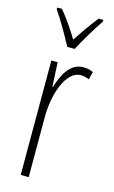

<svg xmlns="http://www.w3.org/2000/svg" viewBox="-119 -811 508 857"><g transform="rotate(15 135.5 -382.0)"><path d="M123 -606H157C182 -653 218 -713 247 -756V-764H225C191 -720 168 -687 140 -644C115 -686 82 -733 56 -764H34V-756C58 -722 97 -655 123 -606ZM216 -537C153 -537 124 -471 107 -416H105L99 -529H70V0H107V-278C107 -381 145 -500 215 -500C229 -500 244 -495 253 -491L262 -527C247 -535 230 -537 216 -537Z"/></g></svg>

Font: Noto Sans Devanagari UI ExtraCondensed ExtraLight
Style: Regular
Weight: 200
Width: 2
Designer: Jelle Bosma - Monotype Design Team
Foundry: Monotype Imaging Inc.
Version: Version 2.004